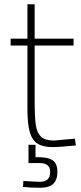

<svg xmlns="http://www.w3.org/2000/svg" viewBox="-20 -682 382 903"><path d="M30 0ZM109 -168V-468H30V-500H109V-662H143V-500H326V-468H143V-206Q143 -130 148.5 -93.5Q154 -57 173 -39Q192 -21 235 -21L332 -30L337 2Q255 10 230 10Q184 10 158 -5.5Q132 -21 120.5 -59Q109 -97 109 -168ZM99 198 88 197 90 169Q150 173 168 173Q216 173 216 127Q216 85 168 85H114V-1H147V57Q204 56 227 71.5Q250 87 250 126Q250 164 230.5 182.5Q211 201 169 201Q123 201 99 198Z"/></svg>

Font: Cairo ExtraLight
Style: Regular
Weight: 250
Designer: Mohamed Gaber, the designers of Titillium
Foundry: Kief Type Foundry
Version: Version 2.009; ttfautohint (v1.5.33-1714) -l 8 -r 50 -G 200 